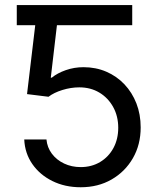

<svg xmlns="http://www.w3.org/2000/svg" viewBox="-20 -748 649 777"><path d="M190.4 -727.5V-646H47.9V-727.5ZM306.6 9.8Q242.7 9.8 191.9 -15.4Q141.1 -40.5 110.8 -84.2Q80.6 -127.9 78.1 -183.6H168Q170.9 -151.4 189.9 -126Q209 -100.6 239.5 -86.2Q270 -71.8 306.6 -71.8Q350.6 -71.8 385 -92.3Q419.4 -112.8 439 -148.9Q458.5 -185.1 458.5 -231Q458.5 -277.8 438 -314.9Q417.5 -352.1 382.1 -373.3Q346.7 -394.5 300.8 -394.5Q267.1 -394.5 232.4 -383.8Q197.8 -373 176.3 -356.4L89.4 -367.2L132.3 -727.5H515.1V-646H210.4L185.5 -433.6H189.5Q211.9 -452.1 246.1 -464.1Q280.3 -476.1 317.9 -476.1Q367.7 -476.1 409.9 -458Q452.1 -439.9 483.4 -407Q514.6 -374 532 -329.6Q549.3 -285.2 549.3 -232.4Q549.3 -162.6 517.8 -107.9Q486.3 -53.2 431.6 -21.7Q377 9.8 306.6 9.8Z"/></svg>

Font: Adwaita Sans
Style: Regular
Weight: 400
Designer: Rasmus Andersson
Foundry: rsms
Version: Version 4.001;git-9221beed3